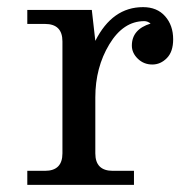

<svg xmlns="http://www.w3.org/2000/svg" viewBox="-20 -516 536 536"><path d="M354 0H56.2V-39.1H105.5Q154.3 -39.1 154.3 -87.9V-400.4Q154.3 -449.2 105.5 -449.2H56.2V-488.3H236.3L246.1 -401.9Q293.5 -496.1 379.4 -496.1Q418.5 -496.1 440.9 -470.7Q463.4 -445.3 463.4 -406.2Q463.4 -371.6 445.8 -353.8Q428.2 -335.9 405.3 -335.9Q381.3 -335.9 364.7 -352.1Q348.1 -368.2 348.1 -388.7Q348.1 -434.1 400.4 -450.2Q392.1 -457 382.8 -457Q324.2 -457 285.2 -392.3Q246.1 -327.6 246.1 -244.1V-87.9Q246.1 -39.1 294.9 -39.1H354Z"/></svg>

Font: Munson
Style: Regular
Weight: 400
Designer: Paul James MIller
Foundry: High-Logic / Made with FontCreator
Version: Version 2.10;May 5, 2019;FontCreator 11.5.0.2430 64-bit